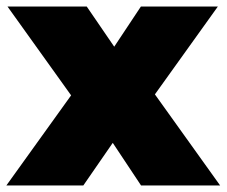

<svg xmlns="http://www.w3.org/2000/svg" viewBox="-28 -570 697 590"><path d="M-8.5 0 190.5 -277 -5 -550H238.5L323 -426.5L405 -550H641.5L448 -280L648.5 0H405.5L318.5 -131L228 0Z"/></svg>

Font: Encode Sans SemiExpanded SemiExpanded Black
Style: Regular
Weight: 900
Width: 6
Designer: Multiple Designers
Foundry: Impallari Type
Version: Version 3.000; ttfautohint (v1.8.3) -l 8 -r 50 -G 200 -x 14 